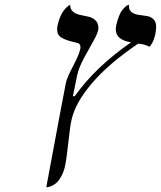

<svg xmlns="http://www.w3.org/2000/svg" viewBox="-20 -582 674 804"><path d="M279.8 -81.1Q273.4 -53.7 266.1 14.4Q258.8 82.5 252.9 110.8Q247.6 135.7 237.8 154.1Q228 172.4 219 181.2Q210 189.9 199.2 195.1Q188.5 200.2 183.1 201.2Q177.7 202.1 173.8 202.1Q246.1 -187 255.9 -234.9Q259.8 -255.4 288.3 -309.8Q316.9 -364.3 316.9 -384.8Q316.9 -400.4 301.8 -402.8Q256.3 -412.6 237.8 -424.1Q219.2 -435.5 219.2 -458Q219.2 -469.2 221.2 -476.1Q225.6 -496.1 232.4 -512.2Q239.3 -528.3 246.3 -537.1Q253.4 -545.9 259.8 -552Q266.1 -558.1 270 -560.1L273.9 -562Q273.9 -543 286.1 -533Q298.3 -522.9 315.7 -519.5Q333 -516.1 350.3 -512.2Q367.7 -508.3 379.9 -496.8Q392.1 -485.4 392.1 -463.9Q392.1 -447.8 373.3 -414.3Q354.5 -380.9 332 -339.4Q309.6 -297.9 303.2 -267.1L285.2 -179.2H293Q379.4 -301.3 528.8 -404.8Q464.8 -415 464.8 -459Q464.8 -464.4 466.8 -476.1Q471.7 -498.5 478.8 -515.6Q485.8 -532.7 492.9 -541Q500 -549.3 506.1 -554.7Q512.2 -560.1 516.1 -561L520 -562V-557.1Q520 -539.1 531.7 -530.5Q543.5 -522 560.3 -519.8Q577.1 -517.6 593.8 -515.1Q610.4 -512.7 622.1 -502Q633.8 -491.2 633.8 -470.2Q633.8 -443.8 623.5 -415.5Q616.7 -397 606 -386.2Q581.1 -398.9 558.1 -398.9Q436 -316.4 365.7 -234.1Q295.4 -151.9 279.8 -81.1Z"/></svg>

Font: Linear Smooth
Style: Italic
Weight: 400
Designer: Philipp H. Poll, Flanker
Foundry: Philipp H. Poll, reworked by Flanker
Version: Version 1.061 | FøM Fix